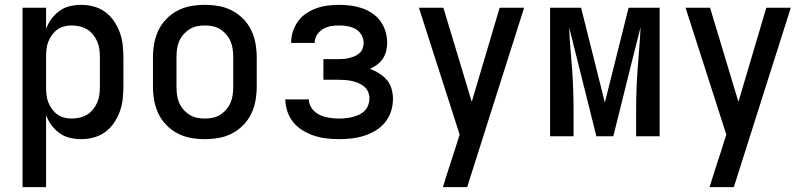

<svg xmlns="http://www.w3.org/2000/svg" viewBox="-20 -562 3340 792"><path d="M73 210V-530H170V-443Q178 -465 192.5 -484.5Q207 -504 226 -517.5Q245 -531 268 -536.5Q291 -542 315 -542Q341 -542 367 -535Q393 -528 414 -512.5Q435 -497 450 -475Q465 -453 474 -428.5Q483 -404 486 -377.5Q489 -351 489 -325V-205Q489 -179 486 -152.5Q483 -126 474 -101.5Q465 -77 450 -55Q435 -33 414 -17.5Q393 -2 367 5Q341 12 315 12Q291 12 268 6.5Q245 1 226 -12.5Q207 -26 192.5 -45.5Q178 -65 170 -87V210ZM276 -73Q293 -73 309.5 -77Q326 -81 340 -89.5Q354 -98 364.5 -111.5Q375 -125 381.5 -140Q388 -155 390 -171.5Q392 -188 392 -205V-325Q392 -342 390 -358.5Q388 -375 381.5 -390Q375 -405 364.5 -418.5Q354 -432 340 -440.5Q326 -449 309.5 -453Q293 -457 276 -457Q260 -457 244.5 -453Q229 -449 216 -439.5Q203 -430 193.5 -416.5Q184 -403 178.5 -388Q173 -373 171.5 -357Q170 -341 170 -325V-205Q170 -189 171.5 -173Q173 -157 178.5 -142Q184 -127 193.5 -113.5Q203 -100 216 -90.5Q229 -81 244.5 -77Q260 -73 276 -73Z M825 12Q796 12 767.5 7Q739 2 713 -11.5Q687 -25 666.5 -46Q646 -67 633.5 -93Q621 -119 616 -147.5Q611 -176 611 -205V-325Q611 -354 616 -382.5Q621 -411 633.5 -437Q646 -463 666.5 -484Q687 -505 713 -518.5Q739 -532 767.5 -537Q796 -542 825 -542Q854 -542 882.5 -537Q911 -532 937 -518.5Q963 -505 983.5 -484Q1004 -463 1016.5 -437Q1029 -411 1034 -382.5Q1039 -354 1039 -325V-205Q1039 -176 1034 -147.5Q1029 -119 1016.5 -93Q1004 -67 983.5 -46Q963 -25 937 -11.5Q911 2 882.5 7Q854 12 825 12ZM825 -73Q842 -73 858.5 -76.5Q875 -80 889 -89Q903 -98 914 -111Q925 -124 931.5 -139.5Q938 -155 940 -171.5Q942 -188 942 -205V-325Q942 -342 940 -358.5Q938 -375 931.5 -390.5Q925 -406 914 -419Q903 -432 889 -441Q875 -450 858.5 -453.5Q842 -457 825 -457Q808 -457 791.5 -453.5Q775 -450 761 -441Q747 -432 736 -419Q725 -406 718.5 -390.5Q712 -375 710 -358.5Q708 -342 708 -325V-205Q708 -188 710 -171.5Q712 -155 718.5 -139.5Q725 -124 736 -111Q747 -98 761 -89Q775 -80 791.5 -76.5Q808 -73 825 -73Z M1378 12Q1353 12 1327 9Q1301 6 1276.5 -2Q1252 -10 1229.5 -23.5Q1207 -37 1190.5 -57Q1174 -77 1165.5 -102Q1157 -127 1157 -152H1254Q1254 -139 1260 -126Q1266 -113 1276 -103.5Q1286 -94 1298.5 -88Q1311 -82 1324 -79Q1337 -76 1351 -74.5Q1365 -73 1378 -73Q1392 -73 1406.5 -74.5Q1421 -76 1434.5 -79.5Q1448 -83 1461 -89Q1474 -95 1484 -105Q1494 -115 1499 -128.5Q1504 -142 1504 -156Q1504 -170 1498.5 -183Q1493 -196 1482 -205Q1471 -214 1458 -219.5Q1445 -225 1431 -228Q1417 -231 1403 -232Q1389 -233 1375 -233H1314V-318H1375Q1387 -318 1398.5 -319Q1410 -320 1421.5 -323Q1433 -326 1443.5 -330.5Q1454 -335 1463 -343Q1472 -351 1476 -362Q1480 -373 1480 -385Q1480 -402 1471 -418Q1462 -434 1446.5 -442.5Q1431 -451 1413.5 -454Q1396 -457 1379 -457Q1361 -457 1344 -454Q1327 -451 1312 -442Q1297 -433 1287.5 -418Q1278 -403 1278 -385H1181V-386Q1181 -410 1188.5 -433Q1196 -456 1210 -475Q1224 -494 1243.5 -507Q1263 -520 1285.5 -528Q1308 -536 1331.5 -539Q1355 -542 1379 -542Q1402 -542 1426 -539Q1450 -536 1472.5 -528.5Q1495 -521 1515 -507.5Q1535 -494 1549 -475Q1563 -456 1570 -433Q1577 -410 1577 -386Q1577 -369 1573 -352Q1569 -335 1559.5 -320.5Q1550 -306 1536 -295.5Q1522 -285 1506 -278Q1526 -271 1544 -259.5Q1562 -248 1575.5 -232.5Q1589 -217 1595 -196Q1601 -175 1601 -154Q1601 -128 1593 -103Q1585 -78 1568.5 -57.5Q1552 -37 1529.5 -23.5Q1507 -10 1482 -2Q1457 6 1431 9Q1405 12 1378 12Z M1907 210H1807Q1818 174 1829.5 138Q1841 102 1853 66L1876 -7L1708 -530H1809L1926 -142L2041 -530H2142Z M2510 0H2440L2328 -448Q2329 -405 2333 -362.5Q2337 -320 2340 -277Q2343 -234 2344.5 -191.5Q2346 -149 2346 -106V0H2249V-530H2377L2475 -139L2573 -530H2701V0H2604V-106Q2604 -148 2605.5 -190Q2607 -232 2610 -274Q2613 -316 2616.5 -358Q2620 -400 2622 -442V-448L2586 -306Z M3007 210H2907Q2918 174 2929.5 138Q2941 102 2953 66L2976 -7L2808 -530H2909L3026 -142L3141 -530H3242Z"/></svg>

Font: Lode Dark
Style: Bold
Weight: 700
Monospace: yes
Designer: Belleve Invis
Foundry: Belleve Invis
Version: Version 29.2.0; ttfautohint (v1.8.3)